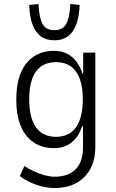

<svg xmlns="http://www.w3.org/2000/svg" viewBox="-20 -759 586 967"><path d="M255 188Q211 188 164 172Q117 156 80 128L103 77Q127 93 153.5 105Q180 117 206.5 124Q233 131 255 131Q324 131 361 93.5Q398 56 398 -17V-122H393Q376 -70 340.5 -41.5Q305 -13 252 -13Q193 -13 150 -41.5Q107 -70 84.5 -124.5Q62 -179 62 -258Q62 -336 84.5 -391Q107 -446 150 -474.5Q193 -503 252 -503Q305 -503 341 -473.5Q377 -444 395 -389H399V-494H460V-17Q460 45 435 91.5Q410 138 364 163Q318 188 255 188ZM262 -70Q329 -70 363 -118.5Q397 -167 397 -258Q397 -350 363 -398Q329 -446 262 -446Q195 -446 161 -398.5Q127 -351 127 -258Q127 -167 161 -118.5Q195 -70 262 -70ZM254 -556Q212 -556 185 -576.5Q158 -597 143.5 -636.5Q129 -676 127 -734L174 -739Q177 -669 194.5 -638Q212 -607 254 -607Q295 -607 313 -638Q331 -669 334 -739L381 -734Q379 -676 364.5 -636.5Q350 -597 322.5 -576.5Q295 -556 254 -556Z"/></svg>

Font: Nunito Sans 7pt Condensed Light
Style: Regular
Weight: 300
Width: 3
Designer: Vernon Adams
Foundry: Vernon Adams
Version: Version 3.101;gftools[0.9.27]